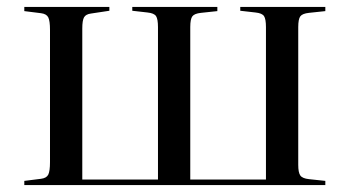

<svg xmlns="http://www.w3.org/2000/svg" viewBox="-20 -533 1002 553"><path d="M50 0V-12L98 -18Q114 -20 119 -30Q124 -40 124 -66V-447Q124 -473 119 -483Q114 -493 98 -495L50 -501V-513H295V-502L242 -494Q227 -492 222 -483Q217 -474 217 -451V-16H435V-455Q435 -478 429.5 -486.5Q424 -495 405 -497L361 -502V-513H606V-501L559 -496Q540 -494 534 -486Q528 -478 528 -455V-16H746V-455Q746 -478 740.5 -486.5Q735 -495 716 -497L672 -502V-513H917V-501L870 -496Q851 -494 845 -486Q839 -478 839 -455V-58Q839 -36 845 -27.5Q851 -19 870 -17L917 -12V0Z"/></svg>

Font: Display Regular
Style: Regular
Weight: 400
Designer: Latin by Veronika Burian and Jose Scaglione. Greek by Irene Vlachou. Cyrillic by Vera Evstafieva.
Foundry: TypeTogether
Version: Version 3.002